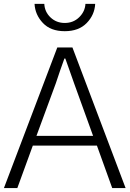

<svg xmlns="http://www.w3.org/2000/svg" viewBox="-22 -960 661 980"><path d="M154.3 -940.4H204.1Q206.1 -899.4 235.8 -871.1Q265.6 -842.8 308.6 -842.8Q352.5 -842.8 382.3 -872.1Q412.1 -901.4 414.1 -940.4H463.9Q460.9 -883.8 420.4 -842.3Q379.9 -800.8 308.6 -800.8Q236.3 -800.8 196.8 -842.8Q157.2 -884.8 154.3 -940.4ZM164.1 -266.6H453.1L356.4 -534.2Q349.6 -554.7 333.5 -599.1Q317.4 -643.6 311.5 -661.1H306.6Q301.8 -648.4 285.6 -602.1Q269.5 -555.7 262.7 -534.2ZM-2 0 270.5 -717.8H347.7L619.1 0H550.8L472.7 -216.8H145.5L66.4 0Z"/></svg>

Font: Gothic A1 Light
Style: Regular
Weight: 300
Version: Version 2.50